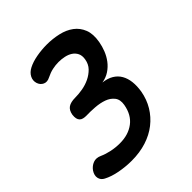

<svg xmlns="http://www.w3.org/2000/svg" viewBox="-206 -871 1012 1012"><g transform="rotate(-45 299.5 -365.0)"><path d="M25 -24Q5 -34 0.5 -54.5Q-4 -75 11 -98Q25 -118 47 -126.5Q69 -135 95 -123Q119 -112 150 -105.5Q181 -99 213 -99Q276 -99 318.5 -131Q361 -163 372 -226Q378 -261 361.5 -282Q345 -303 317 -313Q289 -323 254 -325.5Q219 -328 189 -327Q178 -327 168 -329.5Q158 -332 151.5 -338.5Q145 -345 142.5 -356Q140 -367 142 -383Q147 -412 165 -424Q183 -436 216 -436Q242 -436 271 -441Q300 -446 326 -458.5Q352 -471 371.5 -491Q391 -511 396 -542Q400 -567 391.5 -584Q383 -601 367 -611.5Q351 -622 329.5 -626.5Q308 -631 287 -631Q264 -631 241 -626Q218 -621 194 -609Q171 -597 152.5 -605.5Q134 -614 127 -635Q120 -657 130.5 -678Q141 -699 166 -712Q193 -726 231 -733Q269 -740 308 -740Q352 -740 393.5 -730.5Q435 -721 464.5 -699Q494 -677 508 -641.5Q522 -606 513 -554Q508 -526 497.5 -499.5Q487 -473 470 -450.5Q453 -428 429 -412Q405 -396 374 -391Q409 -387 433 -372.5Q457 -358 470.5 -334.5Q484 -311 487.5 -280Q491 -249 485 -212Q476 -162 451.5 -121.5Q427 -81 389.5 -51.5Q352 -22 302 -6Q252 10 192 10Q147 10 102 1.5Q57 -7 25 -24Z"/></g></svg>

Font: Maple Mono NL SemiBold
Style: Italic
Weight: 600
Italic angle: -10°
Monospace: yes
Designer: subframe7536
Version: Version 7.000